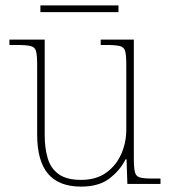

<svg xmlns="http://www.w3.org/2000/svg" viewBox="-20 -683 637 713"><path d="M281 10Q199 10 158.5 -37.5Q118 -85 118 -184V-442Q118 -477 114 -492.5Q110 -508 94 -512Q78 -516 41 -516H15V-536H146V-181Q146 -134 157 -96Q168 -58 197.5 -36.5Q227 -15 281 -15Q337 -15 374 -41.5Q411 -68 430 -110.5Q449 -153 449 -202V-442Q449 -477 445 -492.5Q441 -508 425 -512Q409 -516 372 -516H354V-536H477V-94Q477 -60 481 -44Q485 -28 499.5 -24Q514 -20 544 -20H576V0H453L450 -91H446Q427 -52 387.5 -21Q348 10 281 10ZM130 -638V-663H420V-638Z"/></svg>

Font: Noto Serif Kannada Thin
Style: Regular
Weight: 250
Version: Version 2.003